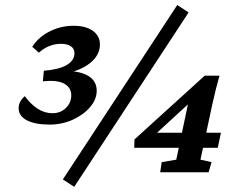

<svg xmlns="http://www.w3.org/2000/svg" viewBox="-20 -681 937 759"><path d="M175.8 -188.5Q118.2 -188.5 85.9 -205.6Q53.7 -222.7 53.7 -252.9Q53.7 -280.3 78.1 -300.8Q102.5 -267.6 129.9 -250.5Q157.2 -233.4 187.5 -233.4Q218.8 -233.4 240.2 -253.9Q261.7 -274.4 261.7 -304.7Q261.7 -331.1 240.2 -346.2Q218.8 -361.3 181.6 -361.3Q171.9 -361.3 163.6 -360.8Q155.3 -360.4 149.4 -359.4L153.3 -401.4Q213.9 -406.2 244.1 -424.3Q274.4 -442.4 274.4 -470.7Q274.4 -488.3 260.3 -498Q246.1 -507.8 220.7 -507.8Q196.3 -507.8 173.8 -498.5Q151.4 -489.3 133.8 -472.7L107.4 -496.1Q132.8 -535.2 176.8 -557.1Q220.7 -579.1 270.5 -579.1Q319.3 -579.1 347.2 -559.1Q375 -539.1 375 -504.9Q375 -462.9 335.9 -431.6Q296.9 -400.4 229.5 -388.7L243.2 -400.4Q300.8 -399.4 331.5 -379.4Q362.3 -359.4 362.3 -322.3Q362.3 -288.1 335.9 -257.3Q309.6 -226.6 267.1 -207.5Q224.6 -188.5 175.8 -188.5ZM228.5 28.3 680.7 -661.1 725.6 -631.8 273.4 57.6ZM772.5 -49.8 816.4 -40 804.7 0H613.3L619.1 -40L676.8 -49.8L726.6 -286.1L740.2 -284.2L587.9 -144.5L589.8 -156.2H853.5L840.8 -96.7H510.7L511.7 -129.9L789.1 -381.8H847.7Q840.8 -358.4 833.5 -329.1Q826.2 -299.8 819.3 -268.6Z"/></svg>

Font: Crimson Pro SemiBold
Style: Italic
Weight: 600
Italic angle: -12°
Designer: Jacques Le Bailly
Foundry: Baron von Fonthausen
Version: Version 1.003